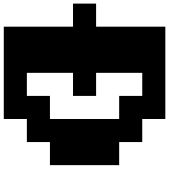

<svg xmlns="http://www.w3.org/2000/svg" viewBox="42 -1082 915 1040"><g transform="rotate(90 500.0 -562.5)"><path d="M125 -125V-500H0V-625H125V-1000H625V-875H750V-750H875V-375H750V-250H625V-125ZM375 -250H500V-375H625V-750H500V-875H375V-625H500V-500H375Z"/></g></svg>

Font: Press Start 2P
Style: Regular
Weight: 400
Designer: CodeMan38
Foundry: CodeMan38
Version: Version 3.000